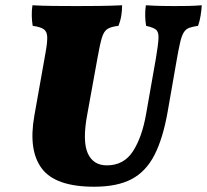

<svg xmlns="http://www.w3.org/2000/svg" viewBox="-20 -699 785 728"><path d="M337 9Q191 9 139 -59.5Q87 -128 110 -259L153 -501Q160 -540 159 -560Q158 -580 145.5 -588.5Q133 -597 104 -601Q101 -618 100.5 -638.5Q100 -659 103 -679Q140 -677 181.5 -676.5Q223 -676 271 -676Q310 -676 354.5 -676.5Q399 -677 443 -679Q443 -660 440 -640.5Q437 -621 429 -601Q402 -598 388 -589.5Q374 -581 366.5 -556.5Q359 -532 350 -481L311 -266Q292 -165 312.5 -118.5Q333 -72 385 -72Q450 -72 484.5 -126Q519 -180 534 -267L571 -477Q580 -530 581 -554Q582 -578 571.5 -586.5Q561 -595 534 -601Q531 -619 530.5 -638Q530 -657 533 -679Q565 -677 593.5 -676.5Q622 -676 641 -676Q673 -676 695.5 -676.5Q718 -677 745 -679Q744 -660 740.5 -639Q737 -618 731 -601Q710 -598 697.5 -593.5Q685 -589 677 -576.5Q669 -564 663 -538Q657 -512 649 -466L616 -277Q598 -174 565.5 -111Q533 -48 478.5 -19.5Q424 9 337 9Z"/></svg>

Font: Vollkorn Black
Style: Italic
Weight: 900
Italic angle: -11°
Designer: Friedrich Althausen
Foundry: Friedrich Althausen
Version: Version 5.000; ttfautohint (v1.8.3)